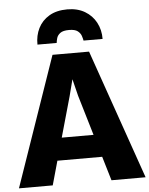

<svg xmlns="http://www.w3.org/2000/svg" viewBox="-73 -1053 859 1104"><g transform="rotate(-5 356.5 -500.5)"><path d="M186 0H-9L250 -748H461L722 0H525L483.5 -139H225ZM327 -501 261.5 -269H445L376 -501L352 -598ZM357 -1001Q416 -1001 458.2 -976Q500.5 -951 523 -908.5Q545.5 -866 545 -814H435Q433 -825.5 427.8 -841.5Q422.5 -857.5 406.8 -869.8Q391 -882 357 -882Q322 -882 306 -869.8Q290 -857.5 285.5 -841.5Q281 -825.5 280 -814H169Q168 -866 189.2 -908.5Q210.5 -951 252.8 -976Q295 -1001 357 -1001Z"/></g></svg>

Font: Merriweather Sans Black
Style: Regular
Weight: 900
Designer: Eben Sorkin
Foundry: Eben Sorkin
Version: Version 1.008; ttfautohint (v1.7.19-72a1) -l 8 -r 50 -G 200 